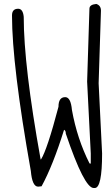

<svg xmlns="http://www.w3.org/2000/svg" viewBox="-20 -942 569 976"><path d="M469.7 -921.9Q493.2 -914.1 493.2 -887.7L481.4 -518.6L499 -162.1Q499 13.7 461.9 13.7H456.1Q408.2 13.7 314.5 -262.7Q314.5 -278.3 305.7 -282.2Q249 -100.6 191.4 4.9L173.8 6.8Q143.6 6.8 136.7 -73.2Q41 -611.3 41 -863.3Q41 -897.5 72.3 -897.5Q96.7 -897.5 100.6 -856.4Q100.6 -607.4 186.5 -131.8H188.5Q219.7 -180.7 277.3 -399.4Q277.3 -448.2 311.5 -448.2Q339.8 -448.2 345.7 -382.8Q372.1 -236.3 434.6 -112.3L438.5 -109.4L441.4 -112.3V-162.1L422.9 -527.3L434.6 -897.5Q434.6 -918.9 469.7 -921.9Z"/></svg>

Font: Sue Ellen Francisco
Style: Regular
Weight: 400
Designer: Kimberly Geswein
Foundry: Kimberly Geswein
Version: Version 1.002 2007